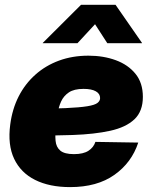

<svg xmlns="http://www.w3.org/2000/svg" viewBox="-20 -764 629 796"><path d="M270.5 11.7Q185.1 11.7 125.5 -18.1Q65.9 -47.9 38.6 -105.7Q11.2 -163.6 22.5 -248Q30.8 -312 57.4 -364.3Q84 -416.5 126.5 -454.3Q168.9 -492.2 224.6 -512.7Q280.3 -533.2 346.7 -533.2Q408.7 -533.2 460 -514.4Q511.2 -495.6 541.7 -458Q572.3 -420.4 572.3 -362.3Q572.3 -302.7 537.4 -269.5Q502.4 -236.3 437.3 -221.9Q372.1 -207.5 281 -204.3Q189.9 -201.2 77.1 -201.2L95.2 -313Q191.9 -313 251.2 -315.7Q310.5 -318.4 341.8 -323.5Q373 -328.6 384 -337.2Q395 -345.7 395 -357.4Q395 -375.5 377.2 -385.5Q359.4 -395.5 326.2 -395.5Q287.1 -395.5 265.4 -380.9Q243.7 -366.2 233.2 -343Q222.7 -319.8 219 -293Q215.3 -266.1 211.9 -241.7Q208 -206.5 210.4 -180.2Q212.9 -153.8 230.2 -139.4Q247.6 -125 286.6 -125Q325.2 -125 346.7 -138.9Q368.2 -152.8 375.5 -175.8L553.2 -172.9Q525.9 -89.8 454.3 -39.1Q382.8 11.7 270.5 11.7ZM301.3 -585H157.2V-585.9L315.9 -744.1H459L568.8 -585.9L568.4 -585H424.8L374 -663.6Z"/></svg>

Font: Inter 28pt Black
Style: Italic
Weight: 900
Italic angle: -9.3988°
Designer: Rasmus Andersson
Foundry: rsms
Version: Version 4.001;git-66647c0bb